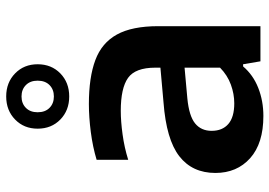

<svg xmlns="http://www.w3.org/2000/svg" viewBox="-145 -716 870 620"><g transform="rotate(-90 290.0 -406.0)"><path d="M225.5 9.5Q137 9.5 89.2 -33.2Q41.5 -76 41.5 -145.5Q41.5 -220 95.5 -262Q149.5 -304 269.5 -313L381.5 -323V-339.5Q381.5 -404 348.5 -427.5Q315.5 -451 242 -451Q208.5 -451 166.2 -445.2Q124 -439.5 84 -427V-529Q125.5 -541.5 173.8 -547.8Q222 -554 264 -554Q350 -554 405.8 -533.2Q461.5 -512.5 488.5 -463.5Q515.5 -414.5 515.5 -330V0H402L392.5 -56H385.5Q358 -23.5 316 -7Q274 9.5 225.5 9.5ZM177.5 -157.5Q177.5 -123 199.5 -103.8Q221.5 -84.5 266.5 -84.5Q296.5 -84.5 326.8 -95.5Q357 -106.5 381.5 -130.5V-245L282 -236Q225.5 -230.5 201.5 -211Q177.5 -191.5 177.5 -157.5ZM288.5 -617.5Q243.5 -617.5 214 -646.2Q184.5 -675 184.5 -719.5Q184.5 -763.5 214 -792.2Q243.5 -821 288.5 -821Q333.5 -821 363 -792.2Q392.5 -763.5 392.5 -719.5Q392.5 -675 363 -646.2Q333.5 -617.5 288.5 -617.5ZM288.5 -667Q311 -667 325.2 -681Q339.5 -695 339.5 -719.5Q339.5 -743.5 325.2 -757.5Q311 -771.5 288.5 -771.5Q266 -771.5 251.8 -757.5Q237.5 -743.5 237.5 -719.5Q237.5 -695 251.8 -681Q266 -667 288.5 -667Z"/></g></svg>

Font: Encode Sans SmExp SmBold
Style: Regular
Weight: 600
Width: 6
Designer: Multiple Designers
Foundry: Impallari Type
Version: Version 3.002; ttfautohint (v1.8.3) -l 8 -r 50 -G 200 -x 14 